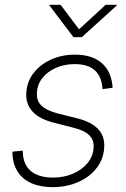

<svg xmlns="http://www.w3.org/2000/svg" viewBox="-20 -772 529 803"><path d="M201.2 10.7Q149.9 10.7 113 -5.1Q76.2 -21 55.7 -51.3Q35.2 -81.5 32.2 -123.5Q32.2 -128.4 32.2 -130.4Q32.2 -132.3 32.2 -137.7L75.2 -142.1Q75.2 -85.9 107.9 -57.6Q140.6 -29.3 201.7 -29.3Q247.6 -29.3 285.9 -45.9Q324.2 -62.5 347.4 -91.6Q370.6 -120.6 371.6 -157.7Q372.6 -188.5 351.8 -207.8Q331.1 -227.1 289.1 -237.3L205.6 -258.8Q146.5 -273.4 117.2 -304.2Q87.9 -335 89.8 -380.9Q91.8 -429.2 119.9 -465.8Q147.9 -502.4 193.4 -522.9Q238.8 -543.5 293 -543.5Q362.8 -543.5 402.6 -510.7Q442.4 -478 449.7 -418.5Q450.2 -414.6 450.4 -411.9Q450.7 -409.2 450.7 -404.8L408.7 -399.4Q406.2 -449.7 377.7 -476.8Q349.1 -503.9 292.5 -503.9Q249 -503.9 213.4 -488Q177.7 -472.2 156.2 -444.3Q134.8 -416.5 134.3 -380.9Q132.8 -349.1 154.5 -329.1Q176.3 -309.1 221.7 -297.4L303.7 -276.9Q360.8 -262.7 389.4 -233.2Q418 -203.6 416 -157.7Q414.6 -120.1 397.2 -89.1Q379.9 -58.1 350.1 -35.6Q320.3 -13.2 282 -1.2Q243.7 10.7 201.2 10.7ZM233.4 -752 310.5 -649.4 421.9 -752H468.8V-749.5L322.3 -616.7H287.1L186.5 -749.5L187 -752Z"/></svg>

Font: Inter 20pt ExtraLight
Style: Italic
Weight: 250
Italic angle: -9.3988°
Version: Version 4.001;git-66647c0bb